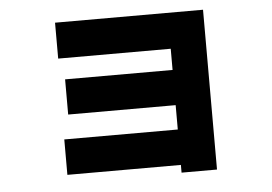

<svg xmlns="http://www.w3.org/2000/svg" viewBox="-48 -660 1096 775"><g transform="rotate(-5 500.0 -272.5)"><path d="M197.3 20.5V-123H657.2V-221.7H221.7V-364.3H657.2V-450.2H201.2V-595.7H800.8V51.8H657.2V20.5Z"/></g></svg>

Font: GenEi M Gothic v2 Heavy
Style: Regular
Weight: 800
Version: Version 2.0